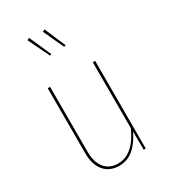

<svg xmlns="http://www.w3.org/2000/svg" viewBox="-195 -881 862 982"><g transform="rotate(-30 236.0 -390.0)"><path d="M374 0H362L361 -108Q336 -54 299.5 -22.5Q263 9 214 9Q157 9 125.5 -29Q94 -67 94 -134V-518H108V-135Q108 -73 136 -38.5Q164 -4 214 -4Q304 -4 360 -128V-518H374ZM197 -660 188 -656 127 -782 140 -789ZM283 -663 273 -659 217 -780 230 -787Z"/></g></svg>

Font: Fira Sans Compressed Hair
Style: Regular
Weight: 100
Width: 1
Designer: bBox Type GmbH & Carrois Corporate GbR & Edenspiekermann AG
Foundry: bBox Type GmbH & Carrois Corporate GbR & Edenspiekermann AG
Version: Version 4.301